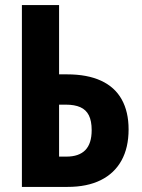

<svg xmlns="http://www.w3.org/2000/svg" viewBox="-20 -734 557 754"><path d="M66 0V-714H212V-442H243Q323 -442 377 -417Q431 -392 458 -343.5Q485 -295 485 -226Q485 -154 457 -103.5Q429 -53 375.5 -26.5Q322 0 245 0ZM241 -119Q290 -119 315 -144.5Q340 -170 340 -223Q340 -259 329 -281Q318 -303 295.5 -313Q273 -323 239 -323H212V-119Z"/></svg>

Font: Noto Sans Display Condensed
Style: Bold
Weight: 700
Width: 3
Designer: Monotype Design Team
Foundry: Monotype Imaging Inc.
Version: Version 2.003